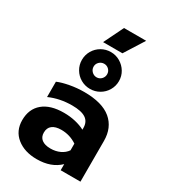

<svg xmlns="http://www.w3.org/2000/svg" viewBox="-233 -1071 1050 1194"><g transform="rotate(30 292.5 -474.0)"><path d="M294 -963H453L364 -822H225ZM166 -661Q166 -697 184 -727.5Q202 -758 232.5 -775.5Q263 -793 299 -793Q335 -793 365.5 -775Q396 -757 414 -727Q432 -697 432 -661Q432 -625 414 -594.5Q396 -564 365.5 -546.5Q335 -529 299 -529Q263 -529 232.5 -546.5Q202 -564 184 -594.5Q166 -625 166 -661ZM347 -661Q347 -681 333 -695Q319 -709 299 -709Q279 -709 264.5 -695Q250 -681 250 -661Q250 -641 264.5 -626.5Q279 -612 299 -612Q319 -612 333 -626.5Q347 -641 347 -661ZM32 -151Q32 -231 85 -275.5Q138 -320 235 -320Q278 -320 317 -311Q356 -302 386 -286V-298Q386 -343 354 -364Q322 -385 256 -385Q168 -385 94 -352V-462Q126 -476 177 -485.5Q228 -495 279 -495Q409 -495 473 -441.5Q537 -388 537 -292V0H395V-44Q334 15 231 15Q143 15 87.5 -29.5Q32 -74 32 -151ZM386 -138V-186Q335 -220 274 -220Q232 -220 209.5 -202.5Q187 -185 187 -151Q187 -119 209 -102Q231 -85 272 -85Q309 -85 339 -99Q369 -113 386 -138Z"/></g></svg>

Font: Prompt SemiBold
Style: Regular
Weight: 600
Designer: Katatrad Team
Foundry: CadsonDemak
Version: Version 1.001